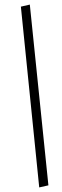

<svg xmlns="http://www.w3.org/2000/svg" viewBox="-20 -763 269 837"><path d="M151 54 71 -734 110 -743 191 45Z"/></svg>

Font: Nunito Sans 10pt Condensed ExtraLight
Style: Italic
Weight: 250
Width: 3
Italic angle: -9°
Designer: Vernon Adams
Foundry: Vernon Adams
Version: Version 3.101;gftools[0.9.27]